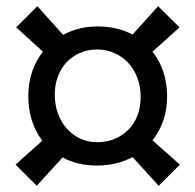

<svg xmlns="http://www.w3.org/2000/svg" viewBox="-20 -592 628 617"><path d="M118 -426 32 -504 100 -572 183 -480Q207 -493 234.5 -500Q262 -507 294 -507Q357 -507 406 -481L488 -572L557 -504L470 -426Q493 -397 505 -361Q517 -325 517 -283Q517 -241 505 -205.5Q493 -170 470 -141L558 -63L490 5L406 -87Q381 -74 352.5 -67Q324 -60 292 -60Q230 -60 181 -86L98 5L30 -63L116 -140Q71 -199 71 -283Q71 -325 83 -361Q95 -397 118 -426ZM292 -135Q323 -135 349 -146Q375 -157 393.5 -176Q412 -195 422 -221.5Q432 -248 432 -280Q432 -312 422 -340Q412 -368 393.5 -388.5Q375 -409 349 -421Q323 -433 292 -433Q262 -433 237 -422Q212 -411 194 -392Q176 -373 166 -346Q156 -319 156 -288Q156 -256 166 -228Q176 -200 194 -179.5Q212 -159 237 -147Q262 -135 292 -135Z"/></svg>

Font: Amaranth
Style: Regular
Weight: 400
Designer: Gesine Todt
Foundry: Gesine Todt
Version: Version 1.001